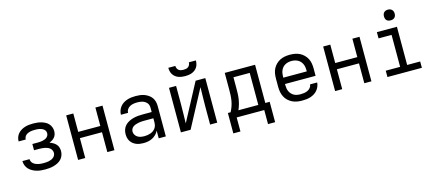

<svg xmlns="http://www.w3.org/2000/svg" viewBox="-60 -1370 4919 2165"><g transform="rotate(-15 2400.0 -288.0)"><path d="M303 8Q277 8 251.5 5.5Q226 3 201.5 -4.5Q177 -12 154.5 -24.5Q132 -37 114.5 -55.5Q97 -74 87.5 -98.5Q78 -123 78 -148Q78 -149 78 -149Q78 -149 78 -150H161Q161 -150 161 -150Q161 -150 161 -150Q161 -150 161 -150Q161 -150 161 -150Q161 -134 168 -120Q175 -106 187 -96.5Q199 -87 213 -81Q227 -75 242 -71.5Q257 -68 272 -67Q287 -66 303 -66Q318 -66 333.5 -67Q349 -68 364 -71Q379 -74 393 -80Q407 -86 419 -95.5Q431 -105 438 -119Q445 -133 445 -148Q445 -164 438 -178.5Q431 -193 419 -203Q407 -213 392.5 -219Q378 -225 362.5 -228Q347 -231 331.5 -232.5Q316 -234 300 -234H236V-307H300Q314 -307 328 -308Q342 -309 355.5 -312Q369 -315 382 -320Q395 -325 406 -334Q417 -343 423 -355.5Q429 -368 429 -382Q429 -396 423 -408Q417 -420 406 -428.5Q395 -437 382.5 -442Q370 -447 356.5 -450Q343 -453 329.5 -453.5Q316 -454 303 -454Q289 -454 275.5 -453Q262 -452 248.5 -449Q235 -446 222 -440Q209 -434 199 -425Q189 -416 183 -403Q177 -390 177 -376Q177 -376 177 -375.5Q177 -375 177 -375H94Q94 -376 94 -376.5Q94 -377 94 -378Q94 -402 102.5 -425Q111 -448 127 -466Q143 -484 164 -496.5Q185 -509 208 -516Q231 -523 255 -525.5Q279 -528 303 -528Q327 -528 350.5 -525.5Q374 -523 397 -516.5Q420 -510 441.5 -499Q463 -488 479 -470.5Q495 -453 503.5 -430.5Q512 -408 512 -384Q512 -365 506.5 -346.5Q501 -328 489 -313.5Q477 -299 460.5 -288.5Q444 -278 427 -271Q447 -264 466 -253.5Q485 -243 500 -227Q515 -211 521.5 -189.5Q528 -168 528 -147Q528 -121 519 -96.5Q510 -72 492.5 -53.5Q475 -35 452 -23Q429 -11 404 -4Q379 3 353.5 5.5Q328 8 303 8Z M688 0V-520H771V-305H1029V-520H1112V0H1029V-232H771V0Z M1451 8Q1430 8 1408.5 5Q1387 2 1367 -6Q1347 -14 1330 -27.5Q1313 -41 1301.5 -59Q1290 -77 1285 -98Q1280 -119 1280 -141Q1280 -169 1289 -195.5Q1298 -222 1317 -242Q1336 -262 1360.5 -274.5Q1385 -287 1412 -294.5Q1439 -302 1466.5 -304.5Q1494 -307 1521 -307H1629V-355Q1629 -371 1625 -386Q1621 -401 1611 -413Q1601 -425 1587.5 -433.5Q1574 -442 1559.5 -446.5Q1545 -451 1529.5 -452.5Q1514 -454 1499 -454Q1477 -454 1455 -450.5Q1433 -447 1413.5 -436.5Q1394 -426 1381.5 -407.5Q1369 -389 1369 -367Q1369 -367 1369 -367Q1369 -367 1369 -367H1286Q1286 -367 1286 -367Q1286 -367 1286 -367Q1286 -392 1294.5 -416Q1303 -440 1318.5 -459.5Q1334 -479 1355 -492.5Q1376 -506 1400 -514Q1424 -522 1449 -525Q1474 -528 1499 -528Q1525 -528 1550.5 -525Q1576 -522 1600.5 -513Q1625 -504 1647 -489Q1669 -474 1684 -453Q1699 -432 1705.5 -406.5Q1712 -381 1712 -355V0H1629V-90Q1618 -66 1598.5 -46.5Q1579 -27 1555 -14.5Q1531 -2 1504.5 3Q1478 8 1451 8ZM1482 -65Q1500 -65 1518 -68Q1536 -71 1553 -77Q1570 -83 1585 -94Q1600 -105 1610.5 -120Q1621 -135 1625 -153Q1629 -171 1629 -189V-234H1521Q1505 -234 1488 -233Q1471 -232 1455 -228.5Q1439 -225 1423 -220Q1407 -215 1393 -205.5Q1379 -196 1371 -181Q1363 -166 1363 -150Q1363 -129 1374 -111Q1385 -93 1402.5 -82.5Q1420 -72 1440.5 -68.5Q1461 -65 1482 -65Z M1888 0V-520H1971V-312Q1971 -255 1969.5 -198Q1968 -141 1967 -84L2199 -520H2312V0H2229V-208Q2229 -265 2230.5 -322Q2232 -379 2233 -436L2001 0ZM2100 -600Q2080 -600 2059.5 -603Q2039 -606 2020.5 -613Q2002 -620 1985.5 -633Q1969 -646 1958.5 -663Q1948 -680 1943.5 -700Q1939 -720 1939 -740H2021Q2021 -725 2027 -711.5Q2033 -698 2044.5 -689Q2056 -680 2070.5 -677Q2085 -674 2100 -674Q2115 -674 2129.5 -677Q2144 -680 2155.5 -689Q2167 -698 2173 -711.5Q2179 -725 2179 -740H2261Q2261 -720 2256.5 -700Q2252 -680 2241.5 -663Q2231 -646 2214.5 -633Q2198 -620 2179.5 -613Q2161 -606 2140.5 -603Q2120 -600 2100 -600Z M2539 164H2456V-74H2488Q2503 -102 2514 -133Q2525 -164 2530.5 -196Q2536 -228 2537.5 -260.5Q2539 -293 2539 -325V-520H2893V-74H2944V164H2861V0H2539ZM2579 -73H2811V-447H2621V-325Q2621 -293 2620 -260.5Q2619 -228 2614.5 -196.5Q2610 -165 2601 -134Q2592 -103 2579 -73Z M3302 8Q3273 8 3243.5 3Q3214 -2 3187.5 -15Q3161 -28 3139.5 -48.5Q3118 -69 3104.5 -95.5Q3091 -122 3085.5 -151Q3080 -180 3080 -210V-310Q3080 -339 3085 -368.5Q3090 -398 3103.5 -424Q3117 -450 3138.5 -471Q3160 -492 3186 -505Q3212 -518 3241.5 -523Q3271 -528 3300 -528Q3329 -528 3358.5 -523Q3388 -518 3414 -505Q3440 -492 3461.5 -471Q3483 -450 3496.5 -424Q3510 -398 3515 -368.5Q3520 -339 3520 -310V-223H3163V-210Q3163 -191 3166 -172Q3169 -153 3177 -136Q3185 -119 3198.5 -104.5Q3212 -90 3228.5 -81.5Q3245 -73 3264 -69.5Q3283 -66 3302 -66Q3324 -66 3345 -69Q3366 -72 3385.5 -81Q3405 -90 3419 -107Q3433 -124 3435 -146H3518Q3516 -121 3506.5 -98Q3497 -75 3481 -56.5Q3465 -38 3444 -25Q3423 -12 3399.5 -4.5Q3376 3 3351.5 5.5Q3327 8 3302 8ZM3163 -297H3437V-310Q3437 -329 3434 -347.5Q3431 -366 3423 -383.5Q3415 -401 3402.5 -415Q3390 -429 3373 -438Q3356 -447 3337.5 -451Q3319 -455 3300 -455Q3281 -455 3262.5 -451Q3244 -447 3227 -438Q3210 -429 3197.5 -415Q3185 -401 3177 -383.5Q3169 -366 3166 -347.5Q3163 -329 3163 -310Z M3688 0V-520H3771V-305H4029V-520H4112V0H4029V-232H3771V0Z M4299 0V-74H4467V-447H4315V-520H4549V-74H4701V0ZM4500 -608Q4487 -608 4475 -611.5Q4463 -615 4454 -624Q4445 -633 4441.5 -645Q4438 -657 4438 -670Q4438 -683 4441.5 -695Q4445 -707 4454 -716Q4463 -725 4475 -729Q4487 -733 4500 -733Q4513 -733 4525 -729Q4537 -725 4546 -716Q4555 -707 4559 -695Q4563 -683 4563 -670Q4563 -657 4559 -645Q4555 -633 4546 -624Q4537 -615 4525 -611.5Q4513 -608 4500 -608Z"/></g></svg>

Font: Iosevka Custom Extended
Style: Regular
Weight: 400
Width: 7
Monospace: yes
Designer: Belleve Invis
Foundry: Belleve Invis
Version: Version 11.2.4; ttfautohint (v1.8.4)